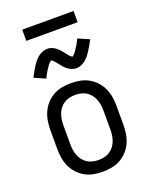

<svg xmlns="http://www.w3.org/2000/svg" viewBox="-167 -997 858 1093"><g transform="rotate(-20 262.5 -450.5)"><path d="M262 8Q235 8 207.5 3Q180 -2 156 -15.5Q132 -29 113 -49.5Q94 -70 82.5 -95Q71 -120 66.5 -147.5Q62 -175 62 -202V-318Q62 -345 66.5 -372.5Q71 -400 82.5 -425Q94 -450 113 -470.5Q132 -491 156 -504.5Q180 -518 207.5 -523Q235 -528 262 -528Q290 -528 317.5 -523Q345 -518 369 -504.5Q393 -491 412 -470.5Q431 -450 442.5 -425Q454 -400 458.5 -372.5Q463 -345 463 -318V-202Q463 -175 458.5 -147.5Q454 -120 442.5 -95Q431 -70 412 -49.5Q393 -29 369 -15.5Q345 -2 317.5 3Q290 8 262 8ZM263 -63Q280 -63 297.5 -67Q315 -71 329.5 -80Q344 -89 355 -103Q366 -117 372.5 -133.5Q379 -150 381.5 -167.5Q384 -185 384 -202V-318Q384 -335 381.5 -352.5Q379 -370 372.5 -386.5Q366 -403 355 -417Q344 -431 329.5 -440Q315 -449 297.5 -453Q280 -457 263 -457Q245 -457 227.5 -453Q210 -449 195.5 -440Q181 -431 170 -417Q159 -403 152.5 -386.5Q146 -370 143.5 -352.5Q141 -335 141 -318V-202Q141 -185 143.5 -167.5Q146 -150 152.5 -133.5Q159 -117 170 -103Q181 -89 195.5 -80Q210 -71 227.5 -67Q245 -63 263 -63ZM322 -597Q317 -597 312 -598Q307 -599 302.5 -600Q298 -601 293.5 -603Q289 -605 284.5 -607.5Q280 -610 276 -612.5Q272 -615 268.5 -618Q265 -621 261 -624.5Q257 -628 253.5 -632Q250 -636 247 -639.5Q244 -643 241 -647Q238 -651 235 -654.5Q232 -658 228.5 -662.5Q225 -667 221.5 -671Q218 -675 215 -678.5Q212 -682 207 -685Q202 -688 202 -690H203L200 -688Q197 -685 194 -682.5Q191 -680 188.5 -677.5Q186 -675 184.5 -673Q183 -671 181.5 -669Q180 -667 178.5 -665Q177 -663 175.5 -660.5Q174 -658 172.5 -655.5Q171 -653 169 -650.5Q167 -648 165 -645Q163 -642 161 -638.5Q159 -635 157 -631.5Q155 -628 153 -624.5Q151 -621 149 -617Q147 -613 145 -609Q143 -605 141 -600L73 -630Q83 -649 91.5 -664Q100 -679 108 -691.5Q116 -704 124.5 -714.5Q133 -725 145 -735Q157 -745 172 -751.5Q187 -758 203 -758Q208 -758 213 -757.5Q218 -757 222.5 -755.5Q227 -754 231.5 -752Q236 -750 240.5 -748Q245 -746 249 -743Q253 -740 256.5 -737Q260 -734 264 -730.5Q268 -727 271.5 -723Q275 -719 278 -715.5Q281 -712 284 -708.5Q287 -705 290 -701Q293 -697 296.5 -692.5Q300 -688 303.5 -684Q307 -680 310 -676.5Q313 -673 318 -670Q323 -667 323 -665H322L325 -668Q328 -670 331 -672.5Q334 -675 336.5 -677.5Q339 -680 340.5 -682Q342 -684 343.5 -686Q345 -688 346.5 -690Q348 -692 349.5 -694.5Q351 -697 352.5 -699.5Q354 -702 356 -705Q358 -708 360 -711Q362 -714 364 -717Q366 -720 368 -723.5Q370 -727 372 -730.5Q374 -734 376 -738Q378 -742 380 -746.5Q382 -751 384 -755L452 -725Q442 -707 433.5 -692Q425 -677 417 -664.5Q409 -652 400.5 -641.5Q392 -631 380 -620.5Q368 -610 353 -603.5Q338 -597 322 -597ZM107 -841V-909H418V-841Z"/></g></svg>

Font: Iosevka Pride
Style: Regular
Weight: 400
Monospace: yes
Designer: Belleve Invis
Foundry: Belleve Invis
Version: Version 30.3.1; ttfautohint (v1.8.4)